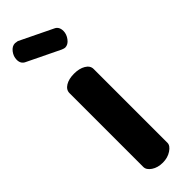

<svg xmlns="http://www.w3.org/2000/svg" viewBox="-249 -719 725 725"><g transform="rotate(-45 113.5 -357.0)"><path d="M-2 -665Q-2 -683 10 -698.5Q22 -714 38 -714Q41 -714 51 -712L183 -648Q200 -640 200 -617Q200 -600 188 -584Q176 -568 160 -568Q156 -568 146 -572L16 -635Q-2 -643 -2 -665ZM50 -41V-435Q50 -453 68 -464Q86 -475 114 -475Q142 -475 160.5 -464Q179 -453 179 -435V-41Q179 -26 159.5 -13Q140 0 114 0Q87 0 68.5 -12.5Q50 -25 50 -41Z"/></g></svg>

Font: Terminal Dosis
Style: Bold
Weight: 700
Designer: EdgarTolentino, PabloImpallari, IginoMarini
Foundry: EdgarTolentino, PabloImpallari, IginoMarini
Version: Version 1.006